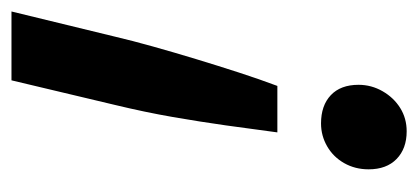

<svg xmlns="http://www.w3.org/2000/svg" viewBox="-222 -512 746 343"><g transform="rotate(-90 151.5 -340.0)"><path d="M87 -218Q93 -264 99.5 -310Q106 -356 114.5 -405Q123 -454 136 -508L180 -693H303L258 -508Q251 -478 240.5 -440.5Q230 -403 218 -363.5Q206 -324 194 -287Q182 -250 170 -218ZM89 13Q58 13 39.5 -5Q21 -23 21 -55Q21 -79 32 -98.5Q43 -118 62 -129Q81 -140 103 -140Q135 -140 153.5 -122.5Q172 -105 172 -73Q172 -50 160.5 -30Q149 -10 130.5 1.5Q112 13 89 13Z"/></g></svg>

Font: Ubuntu Sans SemiBold
Style: Italic
Weight: 600
Italic angle: -13.5°
Designer: Dalton Maag Ltd
Foundry: Dalton Maag Ltd
Version: Version 1.006